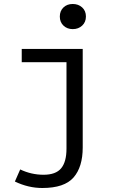

<svg xmlns="http://www.w3.org/2000/svg" viewBox="-20 -733 640 970"><path d="M395 -603.5Q376 -585.9 347.7 -585.9Q319.3 -585.9 300.8 -603.5Q282.2 -621.1 282.2 -649.4Q282.2 -677.7 300.5 -695.3Q318.8 -712.9 347.4 -712.9Q376 -712.9 395 -695.6Q414.1 -678.2 414.1 -649.7Q414.1 -621.1 395 -603.5ZM89.8 -418.9V-485.8H397.9V12.2Q397.9 110.4 351.6 163.6Q305.2 216.8 193.8 216.8Q123 216.8 55.2 184.1L82 123Q138.2 149.9 200 149.9Q261.7 149.9 288.8 117.4Q315.9 85 315.9 18.1V-418.9Z"/></svg>

Font: SourceCodePro-Regular
Style: Regular
Weight: 400
Monospace: yes
Designer: Paul D. Hunt
Foundry: Adobe Systems Incorporated
Version: Version 1.009;PS 1.000;hotconv 1.0.70;makeotf.lib2.5.5900